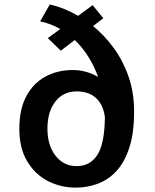

<svg xmlns="http://www.w3.org/2000/svg" viewBox="-20 -824 690 854"><path d="M317 10.5Q249.5 10.5 192.5 -19Q135.5 -48.5 100.8 -106.8Q66 -165 66 -251.5Q66 -338 97 -396Q128 -454 181.8 -483.2Q235.5 -512.5 304 -512.5Q334.5 -512.5 363 -504.5Q391.5 -496.5 416.5 -481.5Q381 -580 312.5 -646L250.5 -598.5L192.5 -654.5L248 -695Q205 -719.5 158.5 -729L201.5 -804Q265 -790 327.5 -753.5L392 -801L439.5 -743L394 -708Q445 -666.5 486.2 -610Q527.5 -553.5 552 -482.8Q576.5 -412 576.5 -328.5Q576.5 -232.5 555.2 -167.2Q534 -102 497.8 -63Q461.5 -24 414.8 -6.8Q368 10.5 317 10.5ZM191 -251.5Q191 -177.5 227.2 -131.2Q263.5 -85 321 -85Q381 -85 413.2 -135.2Q445.5 -185.5 446.5 -303.5Q439.5 -357.5 407.5 -387.5Q375.5 -417.5 321 -417.5Q261.5 -417.5 226.2 -372.2Q191 -327 191 -251.5Z"/></svg>

Font: Trispace Medium
Style: Regular
Weight: 500
Designer: Tyler Finck
Foundry: Etcetera Type Company
Version: Version 1.210; ttfautohint (v1.8.3)